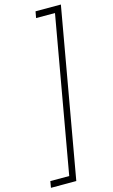

<svg xmlns="http://www.w3.org/2000/svg" viewBox="-166 -977 745 1266"><g transform="rotate(-15 206.0 -344.0)"><path d="M187.5 231.5H14.5L22 187.5H151L338.5 -875H209.5L217.5 -919H390.5Z"/></g></svg>

Font: Russisch Sans ExtraLight
Style: Italic
Weight: 200
Width: 4
Italic angle: -10°
Designer: Michael Sharanda (font) & Cristiano Sobral (main changes)
Foundry: Michael Sharanda
Version: Version 2.00;September 8, 2020;FontCreator 13.0.0.2681 64-bi